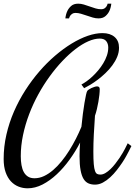

<svg xmlns="http://www.w3.org/2000/svg" viewBox="-35 -1000 735 1045"><path d="M473.1 -174.8Q473.1 -131.8 475.3 -106.9Q477.5 -82 482.2 -69.3Q486.8 -56.6 494.1 -53.2Q501.5 -49.8 511.2 -49.8Q524.4 -49.8 538.6 -58.1Q552.7 -66.4 566.4 -79.6Q580.1 -92.8 592.5 -108.9Q605 -125 615.5 -140.4Q626 -155.8 633.5 -169.2Q641.1 -182.6 645 -189.9L660.2 -220.2L680.2 -205.1L665 -174.8Q661.1 -167.5 652.3 -151.1Q643.6 -134.8 630.4 -115Q617.2 -95.2 600.6 -74Q584 -52.7 564.9 -35.2Q545.9 -17.6 524.9 -6.3Q503.9 4.9 481.9 4.9Q461.9 4.9 446.3 -2Q430.7 -8.8 419.9 -26.1Q409.2 -43.5 403.6 -73.5Q397.9 -103.5 397.9 -149.9Q397.9 -168 398.7 -184.3Q399.4 -200.7 400.9 -224.1Q376 -175.8 343.5 -130.9Q311 -85.9 273.9 -51.3Q236.8 -16.6 196.5 4.2Q156.2 24.9 115.2 24.9Q89.4 24.9 65.9 15.6Q42.5 6.3 24.4 -12.9Q6.3 -32.2 -4.4 -62.5Q-15.1 -92.8 -15.1 -134.8Q-15.1 -202.1 -0.2 -267.1Q14.6 -332 41 -392.8Q67.4 -453.6 103 -509Q138.7 -564.5 179.7 -611.8Q220.7 -659.2 265.6 -697.5Q310.5 -735.8 355.5 -763.2Q400.4 -790.5 443.1 -805.2Q485.8 -819.8 522.9 -819.8Q564 -819.8 588.4 -799.1Q612.8 -778.3 612.8 -740.2Q612.8 -714.8 602.8 -690.7Q592.8 -666.5 576.4 -644.3Q560.1 -622.1 539.3 -602.3Q518.6 -582.5 497.6 -566.7Q476.6 -550.8 456.8 -538.8Q437 -526.9 422.9 -520L408.2 -540Q420.4 -546.4 436.3 -557.6Q452.1 -568.8 468.3 -584Q484.4 -599.1 499.8 -617.4Q515.1 -635.7 527.3 -656Q539.6 -676.3 546.9 -698Q554.2 -719.7 554.2 -741.2Q554.2 -762.2 543.2 -776.1Q532.2 -790 507.8 -790Q479 -790 445.3 -775.1Q411.6 -760.3 376 -732.9Q340.3 -705.6 304.4 -667.7Q268.6 -629.9 235.4 -584.2Q202.1 -538.6 173.6 -486.6Q145 -434.6 123.8 -378.7Q102.5 -322.8 90.3 -264.9Q78.1 -207 78.1 -149.9Q78.1 -123.5 82 -101.3Q85.9 -79.1 94.7 -63.2Q103.5 -47.4 117.7 -38.6Q131.8 -29.8 152.8 -29.8Q179.2 -29.8 204.6 -41.7Q230 -53.7 253.9 -74.2Q277.8 -94.7 300 -122.1Q322.3 -149.4 341.8 -180.7Q361.3 -211.9 378.2 -244.9Q395 -277.8 408.2 -310.1Q411.6 -346.7 416 -380.1Q420.4 -413.6 424.8 -439.9Q429.2 -466.3 433.1 -483.6Q437 -501 439.9 -504.9Q441.9 -508.3 448.2 -512.7Q454.6 -517.1 462.6 -520.8Q470.7 -524.4 479 -527.1Q487.3 -529.8 493.2 -529.8Q507.8 -529.8 507.8 -515.1Q507.8 -501.5 505.9 -483.4Q503.9 -465.3 500.5 -445.8Q497.1 -426.3 492.4 -406.5Q487.8 -386.7 481.9 -370.1Q478 -316.9 475.6 -267.8Q473.1 -218.8 473.1 -174.8ZM320.8 -899.9Q323.2 -922.4 331.5 -939.9Q338.4 -955.1 352.3 -967.5Q366.2 -980 390.6 -980Q405.8 -980 421.4 -975.3Q437 -970.7 453.1 -964.8Q469.2 -959 484.9 -954.3Q500.5 -949.7 515.6 -949.7Q526.9 -949.7 533.7 -954.3Q540.5 -959 544.4 -964.8Q548.8 -971.2 550.8 -980H570.8Q568.4 -957.5 560.1 -939.9Q553.2 -924.8 539.1 -912.4Q524.9 -899.9 501 -899.9Q485.8 -899.9 470 -904.5Q454.1 -909.2 438 -914.8Q421.9 -920.4 406.2 -925Q390.6 -929.7 376 -929.7Q364.7 -929.7 357.9 -924.8Q351.1 -919.9 347.2 -914.6Q342.8 -908.2 340.8 -899.9Z"/></svg>

Font: Rochester
Style: Regular
Weight: 400
Version: Version 1.006